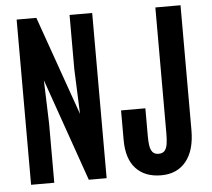

<svg xmlns="http://www.w3.org/2000/svg" viewBox="-58 -922 1099 995"><g transform="rotate(-5 492.0 -424.5)"><path d="M64.5 0V-859.4H167L349.1 -343.8L339.8 -578.1V-859.4H457.5V0H364.7L177.7 -533.7L185.1 -308.1V0ZM741.2 9.8Q656.7 9.8 609.6 -40.8Q562.5 -91.3 562.5 -189.9V-343.3H689V-196.3Q689 -170.9 692.1 -149.4Q695.3 -127.9 705.6 -115.2Q715.8 -102.5 737.3 -102.5Q758.8 -102.5 769 -115Q779.3 -127.4 782.7 -150.1Q786.1 -172.9 786.1 -204.1V-859.4H917V-210.4Q917 -104.5 870.4 -47.4Q823.7 9.8 741.2 9.8Z"/></g></svg>

Font: Antonio
Style: Bold
Weight: 700
Designer: Vernon Adams
Foundry: Vernon Adams
Version: Version 1.002